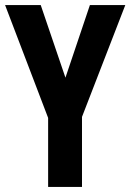

<svg xmlns="http://www.w3.org/2000/svg" viewBox="-20 -827 512 754"><path d="M237 -522 333 -807H472L302 -368V-93H169V-364L0 -807H140Z"/></svg>

Font: Noto Sans Kannada UI ExtraCondensed
Style: Bold
Weight: 700
Width: 2
Designer: Jelle Bosma - Monotype Design Team
Foundry: Monotype Imaging Inc.
Version: Version 2.005; ttfautohint (v1.8.4.7-5d5b)